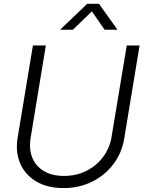

<svg xmlns="http://www.w3.org/2000/svg" viewBox="-20 -963 743 994"><path d="M308.6 10.7Q225.6 10.7 168 -23.4Q110.4 -57.6 84.7 -116.7Q59.1 -175.8 71.3 -250L150.4 -727.5H217.3L138.7 -250Q128.9 -191.9 147 -147.2Q165 -102.5 207 -77.4Q249 -52.2 311 -52.2Q375 -52.2 427.5 -78.6Q480 -105 514.2 -150.9Q548.3 -196.8 557.6 -254.4L636.2 -727.5H702.6L623 -245.1Q610.8 -170.9 566.9 -113Q522.9 -55.2 456.3 -22.2Q389.6 10.7 308.6 10.7ZM357.4 -809.1H292.5V-810.5L431.6 -943.4H492.2L587.4 -810.5V-809.1H521.5L455.6 -904.3Z"/></svg>

Font: Inter 28pt Light
Style: Italic
Weight: 300
Italic angle: -9.3988°
Designer: Rasmus Andersson
Foundry: rsms
Version: Version 4.001;git-66647c0bb